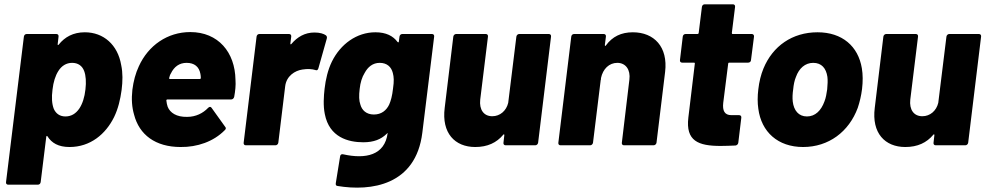

<svg xmlns="http://www.w3.org/2000/svg" viewBox="-20 -675 4583 892"><path d="M543 -373C527 -467 461 -525 374 -525C320 -525 281 -503 253 -468C250 -464 247 -466 248 -470L252 -505C253 -512 249 -517 242 -517H104C97 -517 92 -512 91 -505L8 171C7 178 11 183 18 183H156C163 183 168 178 169 171L195 -40C196 -44 199 -45 201 -41C220 -11 251 8 303 8C400 8 471 -52 510 -131C529 -170 539 -213 545 -257C550 -297 551 -336 543 -373ZM348 -170C332 -147 311 -134 284 -134C258 -134 240 -147 230 -169C221 -192 219 -222 224 -259C228 -294 237 -323 251 -345C266 -369 288 -383 315 -383C343 -383 362 -369 371 -345C379 -324 381 -294 377 -260C373 -223 363 -192 348 -170Z M1074 -304C1072 -432 994 -526 864 -526C758 -526 669 -464 625 -367C610 -335 600 -298 595 -258C590 -214 593 -176 603 -142C627 -49 702 8 819 8C896 9 972 -17 1024 -70C1030 -75 1031 -81 1026 -86L963 -174C959 -180 953 -180 947 -174C923 -149 890 -132 849 -132C800 -131 770 -151 759 -179C756 -188 754 -197 753 -207C752 -211 755 -213 758 -213H1054C1060 -213 1066 -217 1068 -225C1073 -252 1076 -279 1074 -304ZM847 -383C883 -383 905 -365 911 -332C912 -326 913 -320 913 -313C913 -310 911 -308 908 -308H769C767 -308 765 -310 766 -313C768 -321 770 -328 774 -334C789 -365 813 -383 847 -383Z M1441 -524C1396 -524 1361 -503 1334 -471C1331 -467 1329 -469 1329 -473L1333 -505C1334 -512 1330 -517 1323 -517H1185C1178 -517 1173 -512 1172 -505L1112 -12C1111 -5 1115 0 1122 0H1260C1266 0 1272 -5 1273 -12L1305 -275C1311 -322 1350 -347 1385 -352C1409 -356 1431 -354 1444 -350C1451 -347 1456 -348 1459 -357L1498 -495C1500 -501 1499 -507 1494 -511C1484 -518 1467 -524 1441 -524Z M1836 -505 1833 -482C1833 -478 1830 -477 1827 -480C1806 -508 1774 -525 1724 -525C1637 -525 1562 -470 1522 -389C1503 -350 1493 -306 1488 -263C1484 -228 1481 -184 1489 -145C1510 -37 1598 -14 1668 -14C1717 -14 1750 -28 1775 -52C1778 -55 1781 -58 1781 -57C1768 47 1678 65 1575 42C1567 40 1561 43 1560 52L1540 176C1539 184 1541 188 1548 189C1704 215 1912 186 1942 -58L1997 -505C1998 -512 1994 -517 1987 -517H1849C1842 -517 1837 -512 1836 -505ZM1788 -189C1775 -162 1752 -143 1717 -143C1682 -143 1661 -163 1654 -190C1648 -206 1647 -231 1651 -262C1654 -291 1662 -317 1674 -336C1689 -364 1712 -383 1744 -383C1778 -383 1798 -364 1805 -336C1810 -317 1811 -299 1806 -264C1802 -229 1796 -207 1788 -189Z M2379 -505 2341 -197C2332 -160 2303 -135 2267 -135C2227 -135 2206 -166 2211 -212L2247 -505C2248 -512 2244 -517 2237 -517H2099C2093 -517 2087 -512 2086 -505L2046 -174C2031 -57 2093 8 2188 8C2245 8 2287 -12 2318 -49C2321 -53 2323 -51 2323 -47L2319 -12C2318 -5 2322 0 2329 0H2467C2473 0 2479 -5 2480 -12L2540 -505C2541 -512 2537 -517 2530 -517H2392C2386 -517 2380 -512 2379 -505Z M2920 -525C2866 -525 2825 -505 2795 -464C2793 -460 2790 -461 2790 -466L2795 -505C2796 -512 2792 -517 2785 -517H2647C2640 -517 2635 -512 2634 -505L2574 -12C2573 -5 2577 0 2584 0H2722C2728 0 2734 -5 2735 -12L2771 -305H2772V-312C2781 -355 2810 -383 2848 -383C2887 -383 2910 -351 2904 -305L2869 -12C2868 -5 2872 0 2879 0H3016C3023 0 3029 -5 3030 -12L3070 -341C3084 -457 3019 -525 2920 -525Z M3469 -396 3483 -505C3484 -512 3479 -517 3473 -517H3384C3381 -517 3380 -519 3380 -522L3395 -643C3396 -650 3392 -655 3385 -655H3254C3247 -655 3242 -650 3241 -643L3226 -522C3226 -519 3223 -517 3220 -517H3165C3158 -517 3153 -512 3152 -505L3139 -396C3138 -389 3142 -384 3149 -384H3204C3207 -384 3209 -382 3208 -379L3178 -129C3165 -20 3224 3 3328 3C3350 3 3373 2 3397 1C3404 0 3409 -5 3410 -12L3424 -128C3425 -135 3421 -140 3414 -140H3378C3346 -140 3336 -161 3340 -197L3363 -379C3363 -382 3365 -384 3368 -384H3456C3463 -384 3469 -389 3469 -396Z M3711 8C3830 8 3924 -63 3965 -174C3974 -201 3981 -230 3985 -262C3989 -296 3989 -329 3984 -358C3967 -460 3893 -525 3778 -525C3661 -525 3570 -461 3527 -357C3515 -328 3507 -295 3503 -260C3499 -228 3499 -197 3503 -170C3517 -62 3594 8 3711 8ZM3729 -134C3690 -134 3668 -162 3663 -203C3661 -220 3662 -240 3665 -260C3667 -281 3671 -302 3678 -318C3692 -357 3720 -383 3758 -383C3797 -383 3818 -358 3824 -318C3826 -302 3825 -282 3823 -260C3820 -240 3817 -220 3810 -203C3795 -162 3768 -134 3729 -134Z M4377 -505 4339 -197C4330 -160 4301 -135 4265 -135C4225 -135 4204 -166 4209 -212L4245 -505C4246 -512 4242 -517 4235 -517H4097C4091 -517 4085 -512 4084 -505L4044 -174C4029 -57 4091 8 4186 8C4243 8 4285 -12 4316 -49C4319 -53 4321 -51 4321 -47L4317 -12C4316 -5 4320 0 4327 0H4465C4471 0 4477 -5 4478 -12L4538 -505C4539 -512 4535 -517 4528 -517H4390C4384 -517 4378 -512 4377 -505Z"/></svg>

Font: Barlow ExtraBold
Style: Italic
Weight: 800
Italic angle: -7°
Designer: Jeremy Tribby
Foundry: Tribby Type
Version: Version 1.422;hotconv 1.0.109;makeotfexe 2.5.65596